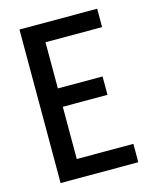

<svg xmlns="http://www.w3.org/2000/svg" viewBox="-111 -812 722 888"><g transform="rotate(-15 250.0 -367.5)"><path d="M68 0V-735H440V-647H169V-426H383V-338H169V-88H440V0Z"/></g></svg>

Font: Iosevka SS04 Semibold
Style: Regular
Weight: 600
Monospace: yes
Designer: Belleve Invis
Foundry: Belleve Invis
Version: Version 19.0.0; ttfautohint (v1.8.4)